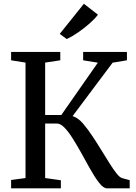

<svg xmlns="http://www.w3.org/2000/svg" viewBox="-20 -1026 739 1046"><path d="M40.5 0V-45.5L119 -56V-685L40.5 -697.5V-743H308.5V-697.5L226 -685V-399.5H314L513 -684.5L433 -697.5V-743H671.5V-697.5L593.5 -684.5L375.5 -393.5Q405 -384.5 431.8 -353.5Q458.5 -322.5 486 -280.5Q510 -244.5 533.2 -206.5Q556.5 -168.5 577.2 -135.5Q598 -102.5 615.5 -80.5Q633 -58.5 646 -55.5L686.5 -44.5V0H563Q543 0 519 -31.2Q495 -62.5 468.5 -110Q442 -157.5 415 -206.5Q393.5 -244.5 372 -278Q350.5 -311.5 329.8 -332.2Q309 -353 290 -353H226V-56L311.5 -44V0ZM344 -813.5H343L305.5 -841.5L437 -1005.5L513.5 -946Q497.5 -924 468 -898Q438.5 -872 405 -849Q371.5 -826 344 -813.5Z"/></svg>

Font: Merriweather Text
Style: Regular
Weight: 400
Designer: Eben Sorkin
Foundry: Eben Sorkin
Version: Version 2.100; ttfautohint (v1.7.19-72a1) -l 8 -r 50 -G 200 